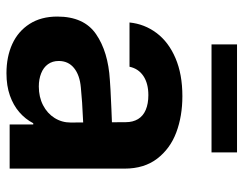

<svg xmlns="http://www.w3.org/2000/svg" viewBox="-100 -647 757 597"><g transform="rotate(90 278.5 -348.5)"><path d="M298.9 -225.3 252.1 -221.4Q213.5 -218 191.6 -200.2Q169.6 -182.4 169.6 -152.6Q169.6 -133 179.7 -119.1Q189.7 -105.2 207.9 -98Q226.1 -90.7 248.9 -90.7Q281.5 -90.7 307 -103.8Q332.5 -116.9 346.7 -139.5Q361 -162.1 361 -189.6L359.9 -360.7Q359.9 -383.3 350.3 -399.2Q340.7 -415.1 321.6 -423.2Q302.5 -431.3 275.7 -431.3Q239.5 -431.3 216.4 -415.9Q193.4 -400.5 187.5 -372.7H49.9Q54.6 -419.5 82.7 -456.9Q110.8 -494.3 160.9 -515.7Q210.9 -537.1 279.1 -537.1Q341 -537.1 391.6 -518.2Q442.1 -499.3 473.2 -458.9Q504.3 -418.5 504.3 -357.3V0H367.1V-73.4H363.2Q350.1 -48.4 328.7 -30Q307.3 -11.5 277.1 -0.8Q246.8 9.9 207.7 9.9Q156.4 9.9 116.8 -8.2Q77.1 -26.4 54.3 -62.1Q31.5 -97.8 31.5 -148.2Q31.5 -231.2 86.2 -268.7Q140.9 -306.3 228.5 -311.6Q243.2 -313.1 318.9 -316.4L366.9 -318.3L367.8 -229Q348 -228.4 298.9 -225.3ZM453.8 -627.7H118V-707H453.8Z"/></g></svg>

Font: Pretendard GOV Variable
Style: Regular
Weight: 400
Designer: Base glyphs from Inter by Rasmus Andersson; Hangul glyphs from Noto Sans CJK(Source Han Sans) by Jang Soo-young and Kang
Foundry: Kil Hyung-jin
Version: Version 1.307;Glyphs 3.2 (3192)